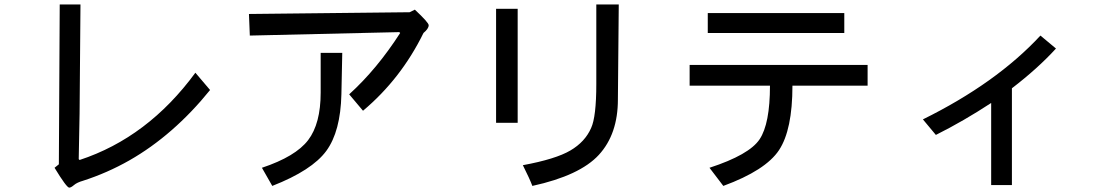

<svg xmlns="http://www.w3.org/2000/svg" viewBox="-20 -778 5040 868"><path d="M929.7 -371.1Q847.7 -269.5 755.9 -189.5Q664.1 -109.4 564.5 -52.7Q464.8 3.9 355.5 39.1Q328.1 46.9 314.5 58.6Q300.8 70.3 293 70.3Q281.2 70.3 226.6 -19.5L246.1 -35.2L250 -757.8H343.8L339.8 -265.6L335.9 -58.6L339.8 -54.7Q648.4 -156.2 863.3 -449.2Z M1894.5 -628.9Q1793 -421.9 1621.1 -277.3L1558.6 -351.6Q1683.6 -464.8 1789.1 -628.9L1785.2 -632.8L1109.4 -617.2L1105.5 -714.8L1832 -722.7L1855.5 -734.4Q1918 -675.8 1918 -664.1Q1918 -648.4 1894.5 -628.9ZM1527.3 -539.1 1523.4 -351.6Q1519.5 -183.6 1455.1 -95.7Q1390.6 -7.8 1210.9 62.5L1164.1 -19.5Q1316.4 -70.3 1373 -144.5Q1429.7 -218.8 1429.7 -359.4V-539.1Z M2777.3 -757.8 2773.4 -328.1Q2773.4 -171.9 2687.5 -78.1Q2601.6 15.6 2386.7 62.5Q2375 31.2 2343.8 -31.2Q2492.2 -58.6 2558.6 -97.7Q2625 -136.7 2652.3 -199.2Q2675.8 -250 2675.8 -398.4V-757.8ZM2320.3 -222.7H2222.7V-738.3H2320.3Z M3796.9 -628.9H3179.7V-718.8H3796.9ZM3902.3 -390.6H3562.5Q3562.5 -191.4 3502 -99.6Q3441.4 -7.8 3250 62.5L3187.5 -19.5Q3367.2 -78.1 3414.1 -148.4Q3460.9 -218.8 3460.9 -390.6H3097.7V-484.4H3902.3Z M4753.9 -558.6Q4671.9 -468.8 4554.7 -378.9V58.6H4460.9V-312.5Q4335.9 -230.5 4210.9 -168L4152.3 -238.3Q4484.4 -402.3 4683.6 -617.2Z"/></svg>

Font: Droid Sans Fallback
Style: Regular
Weight: 400
Designer: Steve Matteson
Foundry: Ascender Corporation
Version: 3.00 (Khmer version)